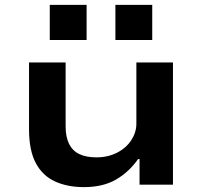

<svg xmlns="http://www.w3.org/2000/svg" viewBox="-20 -757 829 787"><path d="M324 10Q256 10 205 -13.5Q154 -37 126.5 -89Q99 -141 99 -227V-501H249V-239Q249 -195 263.5 -166.5Q278 -138 306 -125Q334 -112 375 -112Q423 -112 460.5 -131.5Q498 -151 518.5 -183Q539 -215 539 -250V-501H689V0H552V-105H546Q509 -52 455.5 -21Q402 10 324 10ZM453 -593V-737H604V-593ZM184 -593V-737H335V-593Z"/></svg>

Font: Nunito Sans 7pt Expanded
Style: Bold
Weight: 700
Width: 7
Designer: Vernon Adams
Foundry: Vernon Adams
Version: Version 3.101;gftools[0.9.27]